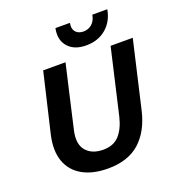

<svg xmlns="http://www.w3.org/2000/svg" viewBox="-154 -991 1032 1124"><g transform="rotate(-20 362.0 -429.0)"><path d="M328 10Q233 10 169.5 -26Q106 -62 82 -129Q58 -196 79 -290L166 -660H305L215 -268Q197 -187 233 -145Q269 -103 339 -103Q403 -103 439 -142.5Q475 -182 492 -253L586 -660H724L627 -241Q599 -121 526 -55.5Q453 10 328 10ZM641 -868Q629 -797 579 -754Q529 -711 454 -711Q388 -711 351 -745Q314 -779 314 -832Q314 -850 318 -868H408Q406 -857 406 -849Q406 -823 422.5 -808Q439 -793 467 -793Q497 -793 519 -812Q541 -831 548 -868Z"/></g></svg>

Font: Work Sans SemiBold
Style: Italic
Weight: 600
Italic angle: -13°
Designer: Wei Huang
Foundry: Wei Huang
Version: Version 2.012; ttfautohint (v1.8.3)